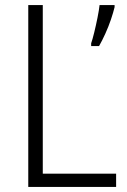

<svg xmlns="http://www.w3.org/2000/svg" viewBox="-20 -734 497 754"><path d="M91 0V-714H148V-52H436V0ZM430 -706Q425 -685 415.5 -657Q406 -629 393.5 -601.5Q381 -574 369 -553H338V-564Q343 -578 350 -606.5Q357 -635 363 -665Q369 -695 371 -714H430Z"/></svg>

Font: Noto Sans Sinhala SemiCondensed Light
Style: Regular
Weight: 300
Width: 4
Designer: Jelle Bosma - Monotype Design Team
Foundry: Monotype Imaging Inc.
Version: Version 2.006; ttfautohint (v1.8.4.7-5d5b)